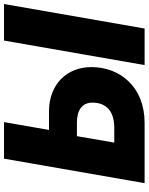

<svg xmlns="http://www.w3.org/2000/svg" viewBox="88 -828 740 956"><g transform="rotate(-90 458.0 -350.0)"><path d="M24 0H324C504 0 602 -123 602 -265C602 -387 516 -476 382 -476H289L328 -700H146ZM612 0H794L916 -700H734ZM226 -151 258 -337H326C389 -337 425 -310 425 -260C425 -190 381 -151 300 -151Z"/></g></svg>

Font: Fixel Display 20240404 ExBold
Style: Italic
Weight: 800
Italic angle: -10°
Designer: AlfaBravo + MacPaw
Foundry: Kyrylo Tkachov, Marchela Mozhyna, Serhii Makarenko, Maria Weinstein, Zakhar Kryvoshyya
Version: Version 1.211;Glyphs 3.2 (3225)